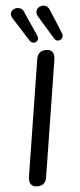

<svg xmlns="http://www.w3.org/2000/svg" viewBox="-63 -982 424 1022"><g transform="rotate(-5 149.0 -471.0)"><path d="M94 7Q70 7 60 -7.5Q50 -22 54 -48L152 -665Q155 -689 168 -700.5Q181 -712 204 -712Q227 -712 237 -698Q247 -684 243 -657L145 -40Q142 -17 129.5 -5Q117 7 94 7ZM251 -770 176 -894Q168 -908 170 -919.5Q172 -931 180.5 -938.5Q189 -946 201 -948Q213 -950 224 -944.5Q235 -939 242 -923L296 -793Q300 -782 296.5 -773Q293 -764 284.5 -759.5Q276 -755 267 -757Q258 -759 251 -770ZM120 -770 41 -895Q32 -908 33.5 -919.5Q35 -931 44 -938.5Q53 -946 64.5 -947.5Q76 -949 87.5 -944Q99 -939 105 -923L164 -791Q168 -781 165 -772Q162 -763 153.5 -759Q145 -755 136 -757.5Q127 -760 120 -770Z"/></g></svg>

Font: Nunito Medium
Style: Italic
Weight: 500
Designer: Vernon Adams
Foundry: Vernon Adams
Version: Version 3.601